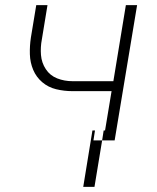

<svg xmlns="http://www.w3.org/2000/svg" viewBox="-20 -550 616 752"><path d="M385 0H429L517 -530H473L424 -232H264Q232 -232 204 -243Q176 -254 159.5 -279Q143 -304 140.5 -334.5Q138 -365 144 -396L166 -530H122L101 -403Q96 -370 97 -337.5Q98 -305 110 -276.5Q122 -248 145.5 -228Q169 -208 200 -200.5Q231 -193 264 -193H417ZM380 0H385L392 -39H386ZM306 182H350L380 0H346L352 -39H342Z"/></svg>

Font: Iosevka Sparkle XLtObl
Style: Regular
Weight: 200
Italic angle: -9°
Designer: Belleve Invis
Foundry: Belleve Invis
Version: Version 4.5.0; ttfautohint (v1.8.3)